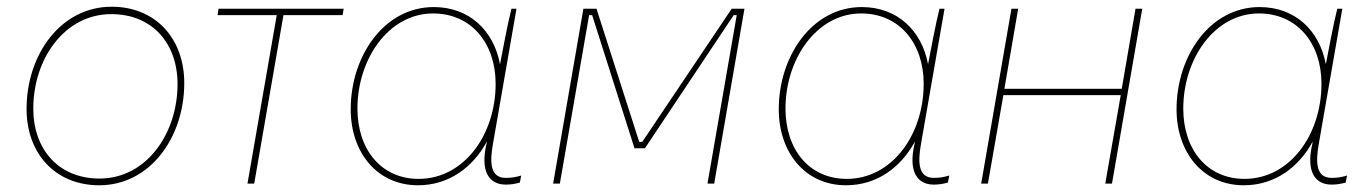

<svg xmlns="http://www.w3.org/2000/svg" viewBox="-20 -546 4078 571"><path d="M275 5C426 5 528 -137 528 -299C528 -432 442 -526 312 -526C161 -526 59 -384 59 -222C59 -89 145 5 275 5ZM276 -15C154 -15 79 -102 79 -223C79 -371 172 -504 311 -504C433 -504 508 -417 508 -296C508 -148 415 -15 276 -15Z M627 -501H803L716 0H736L823 -501H999L1002 -520H630Z M1484 3C1499 3 1511 1 1526 -3L1530 -24C1513 -19 1502 -17 1484 -17C1438 -17 1436 -62 1446 -118L1516 -520H1501C1489 -473 1474 -390 1467 -355C1448 -456 1375 -525 1270 -525C1122 -525 1023 -379 1023 -221C1023 -92 1102 5 1223 5C1315 5 1386 -48 1428 -125L1427 -119C1407 -34 1436 3 1484 3ZM1268 -506C1382 -506 1454 -417 1454 -297C1454 -144 1359 -14 1225 -14C1114 -14 1043 -101 1043 -223C1043 -371 1136 -506 1268 -506Z M1625 0H1645L1732 -501H1741L1867 -105H1898L2162 -501H2171L2084 0H2104L2194 -520H2156L1890 -124H1881L1754 -520H1715Z M2757 3C2772 3 2784 1 2799 -3L2803 -24C2786 -19 2775 -17 2757 -17C2711 -17 2709 -62 2719 -118L2789 -520H2774C2762 -473 2747 -390 2740 -355C2721 -456 2648 -525 2543 -525C2395 -525 2296 -379 2296 -221C2296 -92 2375 5 2496 5C2588 5 2659 -48 2701 -125L2700 -119C2680 -34 2709 3 2757 3ZM2541 -506C2655 -506 2727 -417 2727 -297C2727 -144 2632 -14 2498 -14C2387 -14 2316 -101 2316 -223C2316 -371 2409 -506 2541 -506Z M3357 -520 3316 -282H2967L3008 -520H2988L2898 0H2918L2964 -263H3313L3267 0H3287L3377 -520Z M3940 3C3955 3 3967 1 3982 -3L3986 -24C3969 -19 3958 -17 3940 -17C3894 -17 3892 -62 3902 -118L3972 -520H3957C3945 -473 3930 -390 3923 -355C3904 -456 3831 -525 3726 -525C3578 -525 3479 -379 3479 -221C3479 -92 3558 5 3679 5C3771 5 3842 -48 3884 -125L3883 -119C3863 -34 3892 3 3940 3ZM3724 -506C3838 -506 3910 -417 3910 -297C3910 -144 3815 -14 3681 -14C3570 -14 3499 -101 3499 -223C3499 -371 3592 -506 3724 -506Z"/></svg>

Font: Fixel Text 20240404 Thin
Style: Italic
Weight: 100
Width: 4
Italic angle: -10°
Designer: AlfaBravo + MacPaw
Foundry: Kyrylo Tkachov, Marchela Mozhyna, Serhii Makarenko, Maria Weinstein, Zakhar Kryvoshyya
Version: Version 1.211;Glyphs 3.2 (3225)